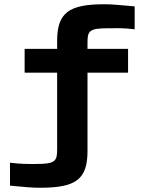

<svg xmlns="http://www.w3.org/2000/svg" viewBox="-20 -730 681 904"><path d="M489 -597C530 -597 559 -599 614 -592V-700C540 -706 512 -710 472 -710C305 -710 249 -671 249 -537V-500H96V-388H249V-25C249 28 240 42 152 42C110 42 82 43 27 36V144C100 151 129 154 168 154C336 154 392 116 392 -19V-388H583V-500H392V-530C392 -584 400 -597 489 -597Z"/></svg>

Font: LT Wave Bold
Style: Regular
Weight: 700
Designer: Daniel Lyons
Version: Version 2.5 (Glyphs App)